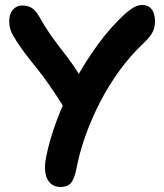

<svg xmlns="http://www.w3.org/2000/svg" viewBox="-20 -733 655 768"><path d="M222 15Q198 15 182 0.5Q166 -14 161.5 -41.5Q157 -69 165 -107Q178 -173 206.5 -250Q235 -327 277 -405Q319 -483 371.5 -555Q424 -627 485 -682Q507 -700 521 -706.5Q535 -713 549 -713Q565 -713 576.5 -705.5Q588 -698 594 -683Q600 -668 600 -648Q600 -633 596.5 -620Q593 -607 583 -592.5Q573 -578 553 -559Q501 -510 457.5 -450Q414 -390 380 -324Q346 -258 321.5 -189Q297 -120 284 -50Q275 -12 261.5 1.5Q248 15 222 15ZM288 -269Q272 -269 259 -277Q246 -285 238 -300Q203 -356 177.5 -392.5Q152 -429 131 -455Q110 -481 90 -506.5Q70 -532 47 -567Q31 -591 24 -608.5Q17 -626 17 -650Q17 -677 31.5 -694Q46 -711 69 -711Q89 -711 105 -702.5Q121 -694 136 -668Q158 -629 177 -601.5Q196 -574 213.5 -551Q231 -528 249.5 -504Q268 -480 288 -449Q308 -418 331 -372Q338 -358 339 -340.5Q340 -323 334.5 -306.5Q329 -290 317.5 -279.5Q306 -269 288 -269Z"/></svg>

Font: Shantell Sans SemiBold
Style: Regular
Weight: 600
Designer: Stephen Nixon, Anya Danilova, Shantell Martin
Foundry: Arrow Type
Version: Version 1.011;[c5ecc13dd]